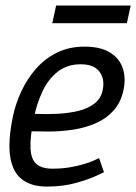

<svg xmlns="http://www.w3.org/2000/svg" viewBox="-20 -680 502 708"><path d="M345.2 -97 363.5 -45Q363.5 -45 335.8 -32Q308 -19 260.3 -5.5Q212.7 8 152.5 8L173.3 -58Q207.7 -58 236.2 -62.8Q264.7 -67.5 286.9 -74.2Q309.2 -80.8 324.2 -87.2Q339.3 -93.7 345.2 -97ZM27.5 -250H105.8Q90.5 -175.3 92.5 -133.5Q94.5 -91.7 114.8 -74.8Q135 -58 173.3 -58L152.5 8Q96.5 8 61.8 -18Q27 -44 17.8 -101Q8.5 -158 27.5 -250ZM291.5 -508Q349.8 -508 384.7 -487Q419.5 -466 432.3 -429.5Q445.2 -393 435.2 -347Q425.2 -301 397.5 -271Q369.8 -241 330.8 -224.5Q291.8 -208 247.4 -201.5Q203 -195 158.5 -195L81.5 -196L107.8 -260.2Q151 -258.2 192.8 -260.4Q234.7 -262.7 269.7 -271.2Q304.7 -279.8 328.5 -298.2Q352.3 -316.7 358.5 -347Q367.3 -387.8 346.9 -415.4Q326.5 -443 277.3 -443Q228.2 -443 193.6 -416.2Q159 -389.5 137.9 -345.5Q116.8 -301.5 105.8 -250H27.5Q37.5 -298 59.1 -344Q80.7 -390 113.2 -427Q145.7 -464 190.2 -486Q234.7 -508 291.5 -508ZM187 -659.5H462L447.8 -594.5H172.8Z"/></svg>

Font: Epunda Slab Light
Style: Italic
Weight: 300
Italic angle: -12°
Designer: Simon Atzbach
Foundry: typofactur
Version: Version 1.102